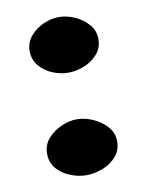

<svg xmlns="http://www.w3.org/2000/svg" viewBox="-62 -515 429 561"><g transform="rotate(-10 153.0 -234.5)"><path d="M49.3 -386.2Q49.3 -411.1 65.2 -429.9Q81.1 -448.7 104.5 -459Q127.9 -469.2 150.4 -469.2Q172.9 -469.2 196.5 -459Q220.2 -448.7 236.8 -429.9Q253.4 -411.1 253.4 -386.2Q253.4 -359.9 237.3 -341.6Q221.2 -323.2 197.5 -313.7Q173.8 -304.2 150.4 -304.2Q127 -304.2 103.8 -313.7Q80.6 -323.2 64.9 -341.8Q49.3 -360.4 49.3 -386.2ZM47.4 -82Q47.4 -107.4 63.7 -126.2Q80.1 -145 104 -155.5Q127.9 -166 150.4 -166Q172.9 -166 197.3 -155.5Q221.7 -145 238.5 -126.2Q255.4 -107.4 255.4 -82Q255.4 -55.2 239 -36.9Q222.7 -18.6 198.2 -9.3Q173.8 0 150.4 0Q127 0 103 -9.5Q79.1 -19 63.2 -37.1Q47.4 -55.2 47.4 -82Z"/></g></svg>

Font: Belanosima
Style: Bold
Weight: 700
Designer: The DocRepair Project, Santiago Orozco
Foundry: Google
Version: Version 2.000